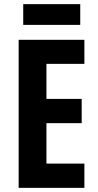

<svg xmlns="http://www.w3.org/2000/svg" viewBox="-20 -906 475 926"><path d="M387 0H70V-714H387V-598H204V-429H374V-312H204V-117H387ZM367 -886V-786H92V-886Z"/></svg>

Font: Noto Sans Sinhala ExtraCondensed
Style: Bold
Weight: 700
Width: 2
Designer: Jelle Bosma - Monotype Design Team
Foundry: Monotype Imaging Inc.
Version: Version 2.006; ttfautohint (v1.8.4.7-5d5b)